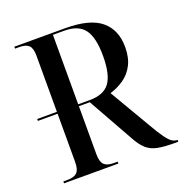

<svg xmlns="http://www.w3.org/2000/svg" viewBox="-128 -828 902 943"><g transform="rotate(-20 322.5 -357.0)"><path d="M48 0V-10H70Q104 -10 119.5 -25Q135 -40 135 -80V-332H32V-342H135V-636Q135 -675 119.5 -689.5Q104 -704 70 -704H48V-714H314Q442 -714 500.5 -665.5Q559 -617 559 -527Q559 -471 539 -433Q519 -395 486 -372.5Q453 -350 414 -338L539 -125Q567 -76 585 -51.5Q603 -27 616 -18.5Q629 -10 642 -10H645V0H625Q570 0 536.5 -7Q503 -14 480.5 -34Q458 -54 437 -92L303 -331H246V-80Q246 -40 261.5 -25Q277 -10 310 -10H332V0ZM306 -341Q380 -341 411 -383.5Q442 -426 442 -523Q442 -619 410.5 -661.5Q379 -704 305 -704H246V-341Z"/></g></svg>

Font: Noto Serif Display SemiCondensed Medium
Style: Regular
Weight: 500
Width: 4
Designer: Monotype Design Team
Foundry: Monotype Imaging Inc.
Version: Version 2.009